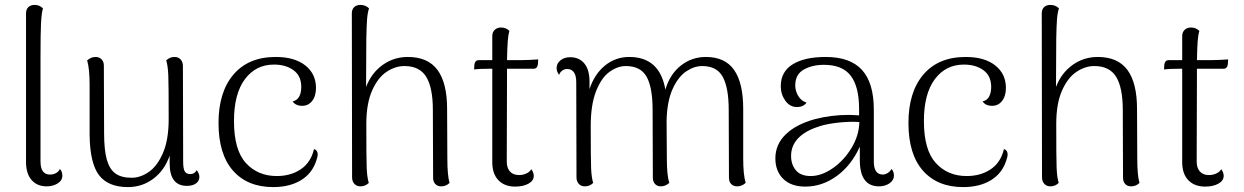

<svg xmlns="http://www.w3.org/2000/svg" viewBox="-20 -749 5067 782"><path d="M86 -89V-694Q86 -711 95.5 -720Q105 -729 121 -729Q141 -729 155 -715Q149 -695 147 -653Q145 -611 145 -520V-91Q145 -38 184 -38Q197 -38 208 -44Q219 -50 224 -61Q234 -50 234 -34Q234 -14 215 -2Q196 10 170 10Q131 10 108.5 -16Q86 -42 86 -89Z M792 -29Q792 -12 778.5 -2Q765 8 741 8Q671 8 671 -84V-115Q650 -55 604.5 -21Q559 13 501 13Q420 13 383 -36Q346 -85 345 -201V-404Q345 -469 335 -503Q351 -517 369 -517Q384 -517 393.5 -507.5Q403 -498 403 -482L404 -207Q404 -138 415 -99Q426 -60 450 -42.5Q474 -25 516 -25Q552 -25 586.5 -49Q621 -73 644 -126.5Q667 -180 667 -264Q667 -402 665.5 -441Q664 -480 657 -503Q671 -517 691 -517Q706 -517 715.5 -507Q725 -497 725 -480L726 -90Q726 -62 732.5 -51Q739 -40 755 -40Q773 -40 781 -56Q792 -42 792 -29Z M870 -248Q870 -374 931 -445.5Q992 -517 1103 -517Q1180 -517 1223.5 -482.5Q1267 -448 1267 -391Q1267 -358 1251.5 -338Q1236 -318 1211 -318Q1184 -318 1172 -336Q1190 -340 1198.5 -355.5Q1207 -371 1207 -395Q1207 -440 1175.5 -463Q1144 -486 1096 -486Q1022 -486 977.5 -426.5Q933 -367 933 -256Q933 -138 981.5 -85Q1030 -32 1107 -32Q1164 -32 1205 -59.5Q1246 -87 1259 -142Q1274 -137 1274 -120Q1274 -111 1268 -94Q1251 -42 1205 -14.5Q1159 13 1093 13Q988 13 929 -54Q870 -121 870 -248Z M1811 -4Q1797 10 1777 10Q1762 10 1753 0.5Q1744 -9 1744 -25L1743 -301Q1743 -392 1716 -436Q1689 -480 1627 -480Q1590 -480 1554.5 -456.5Q1519 -433 1495.5 -380Q1472 -327 1472 -244Q1472 -106 1473.5 -66.5Q1475 -27 1482 -4Q1468 10 1448 10Q1433 10 1423.5 0Q1414 -10 1414 -27L1413 -694Q1413 -711 1422.5 -720Q1432 -729 1448 -729Q1469 -729 1483 -715Q1477 -697 1475 -670Q1473 -643 1472 -591L1471 -395Q1493 -452 1538.5 -484.5Q1584 -517 1641 -517Q1723 -517 1762 -464Q1801 -411 1801 -306L1802 -103Q1802 -35 1811 -4Z M2172 -507 2171 -488Q2170 -479 2165.5 -474Q2161 -469 2154 -469H2045V-427L2044 -91Q2044 -65 2057 -50.5Q2070 -36 2094 -36Q2110 -36 2124 -42.5Q2138 -49 2144 -60Q2154 -46 2154 -33Q2154 -13 2132.5 -1Q2111 11 2078 11Q2035 11 2010 -15Q1985 -41 1985 -88V-469H1971Q1930 -469 1911 -466L1912 -485Q1913 -494 1917.5 -499Q1922 -504 1930 -504H1985V-602Q1985 -618 1995 -627.5Q2005 -637 2021 -637Q2041 -637 2055 -623Q2050 -608 2048 -581Q2046 -554 2045 -504H2101Q2115 -504 2136.5 -505Q2158 -506 2172 -507Z M3017 -4Q3001 10 2983 10Q2967 10 2958 0.5Q2949 -9 2949 -25L2948 -301Q2948 -391 2924 -435.5Q2900 -480 2840 -480Q2807 -480 2774.5 -458Q2742 -436 2719.5 -386.5Q2697 -337 2695 -259L2696 -103Q2696 -34 2706 -4Q2690 10 2672 10Q2657 10 2648 0.5Q2639 -9 2639 -25L2638 -301Q2638 -393 2613.5 -436.5Q2589 -480 2529 -480Q2495 -480 2462 -456Q2429 -432 2407.5 -377Q2386 -322 2386 -236Q2386 -103 2387.5 -64.5Q2389 -26 2396 -4Q2382 10 2362 10Q2347 10 2337.5 0Q2328 -10 2328 -27L2327 -415Q2327 -441 2317.5 -454.5Q2308 -468 2290 -468Q2279 -468 2270 -461.5Q2261 -455 2257 -444Q2247 -458 2247 -471Q2247 -491 2263 -503.5Q2279 -516 2302 -516Q2339 -516 2360 -490.5Q2381 -465 2381 -417V-386Q2401 -447 2444 -482Q2487 -517 2543 -517Q2667 -517 2690 -384Q2708 -446 2752.5 -481.5Q2797 -517 2855 -517Q2933 -517 2970 -464Q3007 -411 3007 -306V-103Q3007 -38 3017 -4Z M3621 -34Q3621 -15 3603 -2.5Q3585 10 3560 10Q3482 10 3482 -97V-152Q3448 -76 3388.5 -32.5Q3329 11 3260 11Q3202 11 3170 -20.5Q3138 -52 3138 -104Q3138 -161 3180.5 -202Q3223 -243 3300 -264Q3366 -281 3436 -281Q3451 -281 3479 -279V-305Q3479 -396 3445 -440.5Q3411 -485 3336 -485Q3288 -485 3253.5 -465.5Q3219 -446 3219 -401Q3219 -379 3231 -358.5Q3243 -338 3265 -331Q3252 -313 3226 -313Q3197 -313 3178.5 -339Q3160 -365 3160 -398Q3160 -457 3208.5 -487Q3257 -517 3343 -517Q3443 -517 3491 -464Q3539 -411 3539 -302V-91Q3539 -38 3576 -38Q3585 -38 3595 -44Q3605 -50 3611 -61Q3621 -50 3621 -34ZM3480 -252 3456 -253Q3418 -253 3377.5 -247.5Q3337 -242 3310 -232Q3258 -215 3230 -185Q3202 -155 3202 -114Q3202 -79 3221.5 -55.5Q3241 -32 3282 -32Q3326 -32 3372 -64Q3418 -96 3448.5 -147Q3479 -198 3480 -252Z M3680 -248Q3680 -374 3741 -445.5Q3802 -517 3913 -517Q3990 -517 4033.5 -482.5Q4077 -448 4077 -391Q4077 -358 4061.5 -338Q4046 -318 4021 -318Q3994 -318 3982 -336Q4000 -340 4008.5 -355.5Q4017 -371 4017 -395Q4017 -440 3985.5 -463Q3954 -486 3906 -486Q3832 -486 3787.5 -426.5Q3743 -367 3743 -256Q3743 -138 3791.5 -85Q3840 -32 3917 -32Q3974 -32 4015 -59.5Q4056 -87 4069 -142Q4084 -137 4084 -120Q4084 -111 4078 -94Q4061 -42 4015 -14.5Q3969 13 3903 13Q3798 13 3739 -54Q3680 -121 3680 -248Z M4621 -4Q4607 10 4587 10Q4572 10 4563 0.5Q4554 -9 4554 -25L4553 -301Q4553 -392 4526 -436Q4499 -480 4437 -480Q4400 -480 4364.5 -456.5Q4329 -433 4305.5 -380Q4282 -327 4282 -244Q4282 -106 4283.5 -66.5Q4285 -27 4292 -4Q4278 10 4258 10Q4243 10 4233.5 0Q4224 -10 4224 -27L4223 -694Q4223 -711 4232.5 -720Q4242 -729 4258 -729Q4279 -729 4293 -715Q4287 -697 4285 -670Q4283 -643 4282 -591L4281 -395Q4303 -452 4348.5 -484.5Q4394 -517 4451 -517Q4533 -517 4572 -464Q4611 -411 4611 -306L4612 -103Q4612 -35 4621 -4Z M4982 -507 4981 -488Q4980 -479 4975.5 -474Q4971 -469 4964 -469H4855V-427L4854 -91Q4854 -65 4867 -50.5Q4880 -36 4904 -36Q4920 -36 4934 -42.5Q4948 -49 4954 -60Q4964 -46 4964 -33Q4964 -13 4942.5 -1Q4921 11 4888 11Q4845 11 4820 -15Q4795 -41 4795 -88V-469H4781Q4740 -469 4721 -466L4722 -485Q4723 -494 4727.5 -499Q4732 -504 4740 -504H4795V-602Q4795 -618 4805 -627.5Q4815 -637 4831 -637Q4851 -637 4865 -623Q4860 -608 4858 -581Q4856 -554 4855 -504H4911Q4925 -504 4946.5 -505Q4968 -506 4982 -507Z"/></svg>

Font: Arima Madurai Light
Style: Regular
Weight: 300
Designer: Joana Correia and Natanael Gama
Foundry: NDISCOVER
Version: Version 1.020